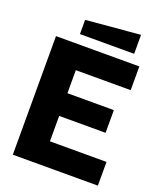

<svg xmlns="http://www.w3.org/2000/svg" viewBox="-157 -967 893 1065"><g transform="rotate(20 290.0 -434.0)"><path d="M48 0V-700H540V-560H216V-424H490V-290H216V-140H550V0ZM169 -756V-840L489 -868V-756Z"/></g></svg>

Font: Tektur
Style: Bold
Weight: 700
Designer: Adam Jagosz
Foundry: Adam Jagosz
Version: Version 1.005;gftools[0.9.30]